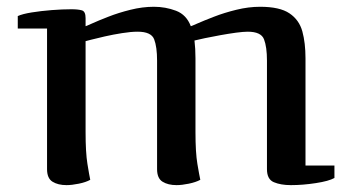

<svg xmlns="http://www.w3.org/2000/svg" viewBox="-20 -535 1034 564"><path d="M554.2 -147Q554.2 -86.9 559.8 -53.7Q565.4 -20.5 568.4 -6.8Q554.7 0.5 534.4 4.6Q514.2 8.8 498.5 8.8Q473.6 8.8 457.5 -1.2Q441.4 -11.2 441.4 -38.1V-356.9Q441.4 -397 432.9 -419.4Q424.3 -441.9 384.3 -441.9Q364.7 -441.9 338.6 -437.7Q312.5 -433.6 287.8 -428Q263.2 -422.4 247.1 -418.2Q231 -414.1 231.4 -414.1V-147Q231.4 -86.9 236.8 -53.7Q242.2 -20.5 245.1 -6.8Q231.9 0.5 211.4 4.6Q190.9 8.8 175.3 8.8Q150.4 8.8 134.3 -1.2Q118.2 -11.2 118.2 -38.1V-451.2H32.2V-487.8Q45.9 -494.1 73.2 -498.5Q100.6 -502.9 132.3 -505.4Q164.1 -507.8 189.5 -507.8Q209.5 -507.8 220.5 -504.6Q231.4 -501.5 231.4 -481.9V-458Q231.4 -457.5 249.8 -465.8Q268.1 -474.1 298.1 -485.8Q328.1 -497.6 363.3 -506.3Q398.4 -515.1 432.1 -515.1Q466.3 -515.1 497.1 -503.4Q527.8 -491.7 540.5 -458Q540.5 -457.5 559.3 -465.8Q578.1 -474.1 608.4 -485.8Q638.7 -497.6 674.3 -506.3Q710 -515.1 744.1 -515.1Q801.8 -515.1 830.3 -495.8Q858.9 -476.6 868.2 -442.6Q877.4 -408.7 877.4 -363.8V-48.8H962.4V-12.2Q945.8 -2.9 907.7 2.9Q869.6 8.8 834.5 8.8Q804.7 8.8 784.4 0.2Q764.2 -8.3 764.2 -38.1V-356.9Q764.2 -397 755.6 -419.4Q747.1 -441.9 707.5 -441.9Q695.3 -441.9 673.3 -439Q651.4 -436 627 -431.6Q602.5 -427.2 582 -422.9Q561.5 -418.5 551.3 -416Q554.2 -392.1 554.2 -363.8Z"/></svg>

Font: Artifika
Style: Regular
Weight: 400
Designer: Yulya Zhdanova, Ivan Petrov | Cyreal.org
Foundry: Cyreal.org
Version: Version 1.102; ttfautohint (v1.8.4.7-5d5b)